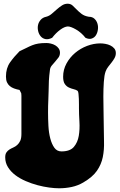

<svg xmlns="http://www.w3.org/2000/svg" viewBox="-20 -1009 642 1031"><path d="M229 -778Q240 -778 253 -775Q266 -772 277 -765.5Q288 -759 295 -749Q302 -739 302 -726Q302 -711 294 -700Q286 -689 276.5 -678.5Q267 -668 258 -657Q249 -646 248 -632Q244 -603 242.5 -575Q241 -547 241 -518Q241 -502 239.5 -472Q238 -442 238 -406Q238 -370 240 -333Q242 -296 250 -265.5Q258 -235 272 -215.5Q286 -196 310 -196Q356 -196 376.5 -220Q397 -244 403 -279.5Q409 -315 406.5 -355.5Q404 -396 404 -428Q404 -434 404 -448Q404 -462 403.5 -477.5Q403 -493 401.5 -505.5Q400 -518 397 -521Q389 -527 376 -530Q363 -533 350 -539Q337 -545 328 -558Q319 -571 319 -597Q319 -635 337 -668Q355 -701 383.5 -725Q412 -749 447.5 -762.5Q483 -776 519 -776Q531 -776 545.5 -773.5Q560 -771 572.5 -765Q585 -759 593.5 -749Q602 -739 602 -724Q602 -710 595.5 -698Q589 -686 580 -674.5Q571 -663 561.5 -651Q552 -639 547 -625Q540 -606 537.5 -569Q535 -532 535 -491Q535 -450 536 -410.5Q537 -371 537 -346Q537 -295 538.5 -250Q540 -205 532 -165.5Q524 -126 500.5 -92Q477 -58 427 -29Q398 -12 365 -5Q332 2 297 2Q274 2 244 -2Q214 -6 182 -14.5Q150 -23 118.5 -36.5Q87 -50 62.5 -68.5Q38 -87 23 -111Q8 -135 8 -164Q8 -181 14.5 -190.5Q21 -200 30.5 -206Q40 -212 51.5 -217Q63 -222 72.5 -230.5Q82 -239 88.5 -252.5Q95 -266 95 -290V-495L94 -508L85 -526Q69 -529 55.5 -534Q42 -539 32.5 -547Q23 -555 17.5 -567Q12 -579 12 -598Q12 -643 34 -674Q56 -705 85 -734Q107 -744 122.5 -752Q138 -760 153 -766Q168 -772 185.5 -775Q203 -778 229 -778ZM260 -806Q240 -796 224.5 -799Q209 -802 199 -813.5Q189 -825 185 -841.5Q181 -858 184 -873.5Q187 -889 198 -902Q209 -915 228 -919Q244 -923 258 -935Q272 -947 285.5 -959Q299 -971 313 -980Q327 -989 343 -989Q359 -989 369.5 -979.5Q380 -970 391.5 -958Q403 -946 418 -934.5Q433 -923 457 -919Q476 -919 487.5 -908Q499 -897 503.5 -881.5Q508 -866 505.5 -849Q503 -832 495 -819.5Q487 -807 472.5 -802Q458 -797 439 -806Q417 -834 388.5 -850.5Q360 -867 344 -867Q326 -866 303 -849Q280 -832 260 -806Z"/></svg>

Font: r_Neptun CAT
Style: Regular
Weight: 400
Foundry: Peter Wiegel, CAT-Fonts
Version: Version 1.000;June 8, 2024;FontCreator 14.0.0.2814 32-bit